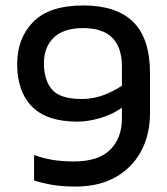

<svg xmlns="http://www.w3.org/2000/svg" viewBox="-20 -674 613 704"><path d="M258 10Q209 10 173 4Q137 -2 105 -12V-106Q136 -94 171.5 -88Q207 -82 251 -82Q341 -82 384 -125Q427 -168 427 -239V-279Q392 -254 347 -241Q302 -228 264 -228Q152 -228 97.5 -283Q43 -338 43 -439Q43 -534 102 -594Q161 -654 286 -654Q407 -654 468.5 -593.5Q530 -533 530 -405V-260Q530 -180 497 -119Q464 -58 403 -24Q342 10 258 10ZM280 -311Q321 -311 359 -325Q397 -339 427 -360V-430Q427 -571 285 -571Q213 -571 177 -536Q141 -501 141 -442Q141 -381 170.5 -346Q200 -311 280 -311Z"/></svg>

Font: Kanit
Style: Regular
Weight: 400
Designer: Katatrad Team
Foundry: CadsonDemak
Version: Version 2.000; ttfautohint (v1.8.3)